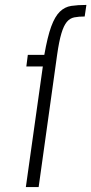

<svg xmlns="http://www.w3.org/2000/svg" viewBox="-20 -760 371 780"><path d="M137 0 212 -537Q220 -593 229.5 -624.5Q239 -656 251.5 -671Q264 -686 282 -689.5Q300 -693 324 -693L331 -740Q296 -740 269.5 -736Q243 -732 223 -712.5Q203 -693 188 -652Q173 -611 160 -537H93L87 -490H154L85 0Z"/></svg>

Font: Secuela ExtLt
Style: Italic
Weight: 200
Italic angle: -8°
Designer: Fernando Haro
Foundry: deFharo
Version: Version 1.704